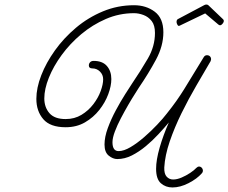

<svg xmlns="http://www.w3.org/2000/svg" viewBox="-20 -656 1005 845"><path d="M739 169Q709 169 688 150.5Q667 132 667 87Q667 48 682.5 -6Q698 -60 723 -117Q703 -93 677 -65Q651 -37 621.5 -12.5Q592 12 560.5 28Q529 44 496 44Q477 44 458.5 29Q440 14 440 -20Q440 -53 454.5 -92.5Q469 -132 490 -171Q511 -210 531 -241.5Q551 -273 561 -288Q599 -344 630.5 -398Q662 -452 662 -511Q662 -545 647.5 -563.5Q633 -582 611.5 -590Q590 -598 570 -598Q505 -598 446 -572.5Q387 -547 337.5 -505.5Q288 -464 251.5 -414Q215 -364 195 -314Q175 -264 175 -223Q175 -184 197.5 -158Q220 -132 269 -132Q308 -132 338.5 -150.5Q369 -169 390.5 -197Q412 -225 423 -255Q434 -285 434 -307Q434 -327 420 -341Q406 -355 386 -355Q371 -355 371 -368Q371 -376 376.5 -382Q382 -388 392 -388Q431 -388 450.5 -365.5Q470 -343 470 -308Q470 -278 456.5 -241.5Q443 -205 417 -172Q391 -139 354 -117.5Q317 -96 269 -96Q201 -96 170.5 -131.5Q140 -167 140 -221Q140 -269 161.5 -324.5Q183 -380 222 -434.5Q261 -489 314.5 -534Q368 -579 433 -606Q498 -633 570 -633Q623 -633 661 -604.5Q699 -576 699 -514Q699 -454 666.5 -393.5Q634 -333 591 -270Q587 -263 574 -243Q561 -223 544.5 -194.5Q528 -166 512 -135.5Q496 -105 485.5 -77Q475 -49 475 -30Q475 9 502 9Q525 9 554.5 -8.5Q584 -26 614.5 -52.5Q645 -79 671.5 -107Q698 -135 714 -156Q738 -186 756 -211.5Q774 -237 790.5 -263.5Q807 -290 827.5 -324Q848 -358 877 -405Q882 -413 891 -413Q899 -413 904 -408Q909 -403 909 -395Q909 -393 907 -387Q879 -339 844.5 -280Q810 -221 779 -158Q748 -95 727 -33.5Q706 28 703 81Q702 109 713.5 121.5Q725 134 742 134Q759 134 779 125.5Q799 117 817 105Q835 93 844 83Q850 77 856 77Q863 77 868 82.5Q873 88 873 96Q873 102 868 107Q847 131 810 150Q773 169 739 169ZM767 -542Q763 -542 760 -548.5Q757 -555 757 -559Q757 -569 763 -572L878 -633Q883 -636 888 -636Q894 -636 897 -633L962 -571Q965 -568 965 -564Q965 -557 957 -549Q949 -541 941 -548L883 -597L777 -546Q770 -542 767 -542Z"/></svg>

Font: Meow Script
Style: Regular
Weight: 400
Designer: Robert E. Leuschke
Foundry: Robert E. Leuschke
Version: Version 1.010; ttfautohint (v1.8.3)